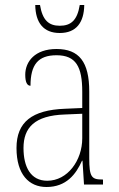

<svg xmlns="http://www.w3.org/2000/svg" viewBox="-20 -738 475 768"><path d="M219 -606C285 -606 316 -648 317 -718H299C289 -656 263 -635 219 -635C175 -635 150 -657 140 -718H121C122 -647 154 -606 219 -606ZM166 10C245 10 284 -41 308 -95H310L316 0H392V-20H388C346 -20 337 -31 337 -105V-372C337 -491 296 -542 206 -542C120 -542 81 -492 81 -439C81 -410 88 -395 102 -395C102 -479 132 -517 206 -517C284 -517 309 -471 309 -371V-306L240 -303C108 -298 46 -250 46 -146C46 -40 96 10 166 10ZM169 -15C102 -15 74 -71 74 -146C74 -227 118 -276 239 -280L309 -283V-185C309 -96 250 -15 169 -15Z"/></svg>

Font: Noto Serif Georgian Condensed Thin
Style: Regular
Weight: 100
Width: 3
Designer: Monotype Design Team, Akaki Razmadze
Foundry: Google LLC
Version: Version 2.003